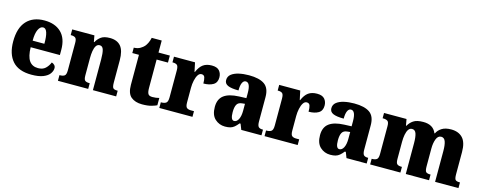

<svg xmlns="http://www.w3.org/2000/svg" viewBox="-30 -1291 4825 1930"><g transform="rotate(15 2382.5 -325.5)"><path d="M301 10Q167 10 102.5 -62.5Q38 -135 38 -266Q38 -407 104 -479Q170 -551 289 -551Q400 -551 463.5 -489.5Q527 -428 527 -309V-255H223Q225 -159 256 -115Q287 -71 348 -71Q396 -71 424 -97Q452 -123 468 -162Q485 -157 497 -144.5Q509 -132 509 -113Q509 -84 488.5 -55.5Q468 -27 422 -8.5Q376 10 301 10ZM347 -324Q348 -399 335 -439.5Q322 -480 294 -480Q264 -480 244.5 -440Q225 -400 225 -324Z M575 0V-59H579Q611 -59 627.5 -71Q644 -83 644 -127V-413Q644 -454 629 -465.5Q614 -477 584 -477H580V-536H811L823 -470H828Q845 -503 876.5 -527Q908 -551 970 -551Q1045 -551 1083.5 -505.5Q1122 -460 1122 -359V-129Q1122 -83 1133.5 -71Q1145 -59 1177 -59H1181V0H939V-320Q939 -384 929 -419Q919 -454 889 -454Q865 -454 851.5 -433Q838 -412 832.5 -377.5Q827 -343 827 -303V-124Q827 -82 841 -70.5Q855 -59 886 -59H890V0Z M1452 10Q1380 10 1337 -25.5Q1294 -61 1294 -150V-463H1225V-519Q1265 -520 1291.5 -536Q1318 -552 1331 -567Q1344 -582 1355.5 -605.5Q1367 -629 1374 -661H1478V-536H1596V-463H1478V-167Q1478 -126 1488.5 -107Q1499 -88 1533 -88Q1572 -88 1604 -97V-21Q1587 -12 1549 -1Q1511 10 1452 10Z M1630 0V-59H1635Q1667 -59 1684.5 -71.5Q1702 -84 1702 -131V-409Q1702 -453 1687.5 -465Q1673 -477 1643 -477H1639V-536H1858L1878 -442H1882Q1906 -499 1941 -524Q1976 -549 2031 -549Q2086 -549 2110 -521Q2134 -493 2134 -452Q2134 -398 2095 -375Q2056 -352 1994 -352Q1994 -393 1986.5 -415.5Q1979 -438 1953 -438Q1931 -438 1916 -414.5Q1901 -391 1893 -354Q1885 -317 1885 -278V-126Q1885 -82 1900.5 -70.5Q1916 -59 1942 -59H1975V0Z M2315 10Q2254 10 2210 -30.5Q2166 -71 2166 -155Q2166 -237 2218 -276Q2270 -315 2374 -319L2450 -322V-375Q2450 -483 2401 -483Q2379 -483 2366 -456Q2353 -429 2353 -376Q2278 -376 2242 -392Q2206 -408 2206 -445Q2206 -483 2235 -506Q2264 -529 2312 -540Q2360 -551 2417 -551Q2525 -551 2579 -513Q2633 -475 2633 -382V-129Q2633 -89 2645 -74Q2657 -59 2689 -59H2693V0H2483L2460 -59H2450Q2429 -33 2411 -18Q2393 -3 2370.5 3.5Q2348 10 2315 10ZM2389 -68Q2417 -68 2434 -101.5Q2451 -135 2451 -191V-263L2422 -260Q2383 -257 2368 -230Q2353 -203 2353 -151Q2353 -68 2389 -68Z M2725 0V-59H2730Q2762 -59 2779.5 -71.5Q2797 -84 2797 -131V-409Q2797 -453 2782.5 -465Q2768 -477 2738 -477H2734V-536H2953L2973 -442H2977Q3001 -499 3036 -524Q3071 -549 3126 -549Q3181 -549 3205 -521Q3229 -493 3229 -452Q3229 -398 3190 -375Q3151 -352 3089 -352Q3089 -393 3081.5 -415.5Q3074 -438 3048 -438Q3026 -438 3011 -414.5Q2996 -391 2988 -354Q2980 -317 2980 -278V-126Q2980 -82 2995.5 -70.5Q3011 -59 3037 -59H3070V0Z M3410 10Q3349 10 3305 -30.5Q3261 -71 3261 -155Q3261 -237 3313 -276Q3365 -315 3469 -319L3545 -322V-375Q3545 -483 3496 -483Q3474 -483 3461 -456Q3448 -429 3448 -376Q3373 -376 3337 -392Q3301 -408 3301 -445Q3301 -483 3330 -506Q3359 -529 3407 -540Q3455 -551 3512 -551Q3620 -551 3674 -513Q3728 -475 3728 -382V-129Q3728 -89 3740 -74Q3752 -59 3784 -59H3788V0H3578L3555 -59H3545Q3524 -33 3506 -18Q3488 -3 3465.5 3.5Q3443 10 3410 10ZM3484 -68Q3512 -68 3529 -101.5Q3546 -135 3546 -191V-263L3517 -260Q3478 -257 3463 -230Q3448 -203 3448 -151Q3448 -68 3484 -68Z M3824 0V-59H3828Q3859 -59 3876 -71Q3893 -83 3893 -127V-418Q3893 -459 3876.5 -470Q3860 -481 3829 -481H3825V-536H4059L4071 -470H4076Q4094 -504 4128.5 -527.5Q4163 -551 4231 -551Q4335 -551 4367 -470H4372Q4387 -504 4423.5 -527.5Q4460 -551 4521 -551Q4598 -551 4641 -505.5Q4684 -460 4684 -359V-129Q4684 -83 4695.5 -71Q4707 -59 4739 -59H4743V0H4500V-320Q4500 -384 4487.5 -419Q4475 -454 4443 -454Q4409 -454 4393 -412.5Q4377 -371 4377 -314V-129Q4377 -83 4389 -71Q4401 -59 4433 -59H4437V0H4195V-320Q4195 -384 4183.5 -419Q4172 -454 4140 -454Q4116 -454 4102 -433Q4088 -412 4081.5 -377.5Q4075 -343 4075 -303V-124Q4075 -82 4089.5 -70.5Q4104 -59 4135 -59H4139V0Z"/></g></svg>

Font: Noto Serif Lao SemiCondensed Black
Style: Regular
Weight: 900
Width: 4
Designer: Monotype Design Team
Foundry: Monotype Imaging Inc.
Version: Version 2.003; ttfautohint (v1.8.4.7-5d5b)